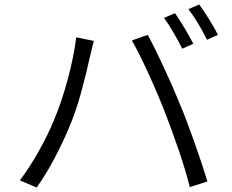

<svg xmlns="http://www.w3.org/2000/svg" viewBox="-20 -835 1040 859"><path d="M845 -639 795 -617Q781 -647 757.5 -687Q734 -727 714 -755L763 -776Q782 -749 805.5 -709.5Q829 -670 845 -639ZM955 -679 906 -657Q866 -738 823 -794L871 -815Q891 -788 916 -748Q941 -708 955 -679ZM321 -668 400 -652Q395 -635 383 -584Q368 -513 344 -425Q320 -337 291 -269Q262 -199 224 -127Q186 -55 144 4L69 -28Q114 -88 154.5 -160.5Q195 -233 222 -299Q255 -376 283 -480Q311 -584 321 -668ZM570 -654 641 -679Q672 -622 714 -531.5Q756 -441 787 -364Q817 -292 852 -192.5Q887 -93 908 -23L829 2Q812 -68 780.5 -160.5Q749 -253 715 -340Q682 -424 641 -513Q600 -602 570 -654Z"/></svg>

Font: Sinter Normal
Style: Regular
Weight: 350
Foundry: Adobe & rsms
Version: Version 1.000